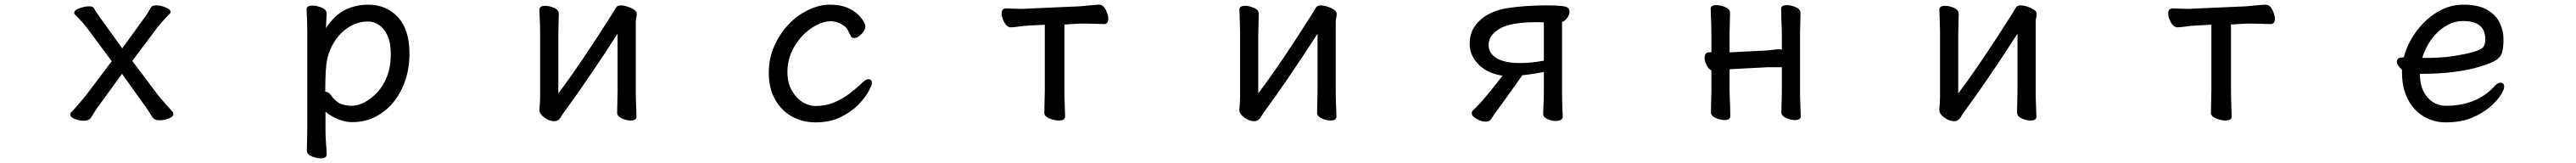

<svg xmlns="http://www.w3.org/2000/svg" viewBox="-20 -506 11040 698"><path d="M702 2Q683 9 665 9Q642 9 634 -3L616 -31Q605 -49 596 -60L503 -190L407 -58Q398 -47 387.5 -30Q377 -13 369 -1Q361 11 338 11Q320 11 302 4Q281 -4 281 -16Q281 -22 286 -26Q305 -45 348 -97L459 -244L354 -385Q333 -412 303 -442Q298 -446 298 -451Q298 -463 321 -471Q344 -479 362 -479Q380 -479 384 -469Q394 -450 415 -422L504 -299L596 -426Q611 -445 627 -474Q632 -483 650 -483Q668 -483 689.5 -474.5Q711 -466 711 -455Q711 -450 706 -446Q680 -420 655 -389L547 -245L657 -99Q669 -84 687.5 -63.5Q706 -43 719 -28Q723 -25 723 -18Q723 -6 702 2Z M1297 49V-365Q1297 -416 1294 -466Q1294 -482 1319 -482Q1337 -482 1357 -474Q1380 -465 1380 -448Q1380 -442 1379 -426Q1378 -410 1377.5 -399.5Q1377 -389 1377 -386Q1413 -439 1454 -461Q1502 -486 1558 -486Q1636 -486 1685.5 -432.5Q1735 -379 1735 -277Q1735 -194 1703 -127Q1671 -60 1615.5 -21.5Q1560 17 1490 17Q1454 17 1417 -1Q1391 -13 1375 -28V50Q1375 81 1377.5 110Q1380 139 1380 156Q1380 172 1354 172Q1337 172 1317 164Q1295 155 1295 138Q1295 126 1296 100.5Q1297 75 1297 49ZM1375 -113Q1389 -113 1401 -95Q1420 -69 1441.5 -61Q1463 -53 1488 -53Q1513 -53 1541.5 -67.5Q1570 -82 1596.5 -110Q1623 -138 1639 -179.5Q1655 -221 1655 -272.5Q1655 -324 1640.5 -354.5Q1626 -385 1604 -399.5Q1582 -414 1558 -414Q1518 -414 1481.5 -393.5Q1445 -373 1419 -336Q1393 -299 1382 -251Q1374 -213 1374 -113Q1375 -113 1375 -113Z M2618 -470Q2624 -483 2641 -483Q2652 -483 2667 -478.5Q2682 -474 2695.5 -466Q2709 -458 2709 -447Q2709 -436 2707 -429.5Q2705 -423 2705 -411V-109Q2705 -85 2706.5 -51.5Q2708 -18 2708 -6Q2708 10 2683 10Q2666 10 2647 2Q2625 -7 2625 -24Q2625 -32 2626 -68.5Q2627 -105 2627 -112V-362Q2567 -268 2503.5 -175.5Q2440 -83 2414.5 -49Q2389 -15 2382 -2Q2372 13 2356 13Q2335 13 2314 -2Q2292 -18 2292 -34V-36Q2295 -75 2295 -90V-361Q2295 -390 2293.5 -422.5Q2292 -455 2292 -465Q2292 -481 2317 -481Q2334 -481 2353 -473Q2375 -464 2375 -447Q2375 -440 2374 -405Q2373 -370 2373 -358V-106Q2473 -239 2608 -453Q2613 -461 2618 -470Z M3702 -167Q3717 -167 3717 -149Q3717 -141 3702.5 -114.5Q3688 -88 3658.5 -57.5Q3629 -27 3583 -4.5Q3537 18 3475 18Q3421 18 3375.5 -6.5Q3330 -31 3302.5 -79Q3275 -127 3275 -195Q3275 -255 3298 -307.5Q3321 -360 3358.5 -400Q3396 -440 3443.5 -463Q3491 -486 3535.5 -486Q3580 -486 3609 -474Q3638 -462 3655.5 -445.5Q3673 -429 3681 -414.5Q3689 -400 3689 -395Q3689 -377 3672 -360Q3655 -343 3641 -343Q3631 -343 3627 -351Q3620 -365 3613 -378Q3607 -389 3597 -396Q3569 -415 3540 -415Q3511 -415 3478.5 -398Q3446 -381 3418 -351.5Q3390 -322 3372.5 -283Q3355 -244 3355 -197.5Q3355 -151 3374 -118Q3393 -85 3420.5 -68.5Q3448 -52 3475 -52Q3517 -52 3553 -66.5Q3589 -81 3620 -104.5Q3651 -128 3674 -150Q3691 -167 3702 -167Z M4542 -401V-118Q4542 -92 4543.5 -55.5Q4545 -19 4545 -6Q4545 10 4518 10Q4501 10 4480 2Q4456 -7 4456 -23Q4456 -31 4457 -71Q4458 -111 4458 -118V-400L4396 -397Q4373 -396 4348.5 -392.5Q4324 -389 4313 -389Q4296 -389 4284.5 -410Q4273 -431 4273 -448Q4273 -470 4292 -470Q4300 -470 4320.5 -469Q4341 -468 4356.5 -468Q4372 -468 4380 -469L4608 -479Q4632 -481 4656.5 -483.5Q4681 -486 4691 -486Q4708 -486 4719 -464.5Q4730 -443 4730 -426Q4730 -403 4712 -403Q4703 -403 4677.5 -404Q4652 -405 4626 -405H4609Z M5618 -470Q5624 -483 5641 -483Q5652 -483 5667 -478.5Q5682 -474 5695.5 -466Q5709 -458 5709 -447Q5709 -436 5707 -429.5Q5705 -423 5705 -411V-109Q5705 -85 5706.5 -51.5Q5708 -18 5708 -6Q5708 10 5683 10Q5666 10 5647 2Q5625 -7 5625 -24Q5625 -32 5626 -68.5Q5627 -105 5627 -112V-362Q5567 -268 5503.5 -175.5Q5440 -83 5414.5 -49Q5389 -15 5382 -2Q5372 13 5356 13Q5335 13 5314 -2Q5292 -18 5292 -34V-36Q5295 -75 5295 -90V-361Q5295 -390 5293.5 -422.5Q5292 -455 5292 -465Q5292 -481 5317 -481Q5334 -481 5353 -473Q5375 -464 5375 -447Q5375 -440 5374 -405Q5373 -370 5373 -358V-106Q5473 -239 5608 -453Q5613 -461 5618 -470Z M6594 -19Q6597 -85 6597 -112V-198Q6548 -188 6505 -184Q6478 -146 6454 -112.5Q6430 -79 6414 -57Q6390 -25 6370 5Q6364 15 6347 15Q6330 15 6309 3Q6288 -8 6288 -21Q6288 -29 6294 -34Q6306 -45 6327 -68Q6363 -108 6420 -182Q6358 -191 6320 -227Q6279 -267 6279 -318Q6279 -363 6302 -395Q6325 -427 6361.5 -446Q6398 -465 6440 -471Q6477 -477 6521 -480Q6565 -483 6607.5 -483Q6650 -483 6672.5 -480.5Q6695 -478 6701 -471.5Q6707 -465 6707 -456Q6707 -442 6696.5 -428.5Q6686 -415 6675 -412V-109Q6675 -56 6678 -6Q6678 4 6668 8Q6660 12 6646 12Q6632 12 6614 5Q6594 -4 6594 -18ZM6360 -314Q6360 -286 6382 -266Q6395 -253 6423.5 -244.5Q6452 -236 6495.5 -236Q6539 -236 6597 -246V-410Q6590 -411 6584 -411H6565Q6455 -411 6407.5 -383Q6360 -355 6360 -314Z M7554 -218 7400 -210Q7398 -210 7393 -209V-111Q7393 -105 7394 -85Q7396 -44 7396 -8Q7396 8 7371 8Q7354 8 7335 0Q7313 -9 7313 -25Q7313 -34 7314 -69.5Q7315 -105 7315 -112V-205Q7303 -210 7294.5 -227Q7286 -244 7286 -258Q7286 -282 7305 -282H7315V-365Q7315 -394 7313.5 -426Q7312 -458 7312 -468Q7312 -484 7337 -484Q7354 -484 7373 -476Q7395 -467 7395 -451Q7395 -444 7394 -410Q7393 -376 7393 -364V-282H7399L7553 -290Q7567 -291 7582 -293Q7597 -295 7604.5 -295Q7612 -295 7617 -293V-365Q7617 -374 7616 -395Q7614 -435 7614 -468Q7614 -484 7639 -484Q7656 -484 7675 -476Q7697 -467 7697 -451Q7697 -443 7696 -409Q7695 -375 7695 -364V-111Q7695 -87 7696.5 -53Q7698 -19 7698 -8Q7698 8 7673 8Q7656 8 7637 0Q7615 -9 7615 -25Q7615 -33 7616 -68.5Q7617 -104 7617 -111V-218Z M8618 -470Q8624 -483 8641 -483Q8652 -483 8667 -478.5Q8682 -474 8695.5 -466Q8709 -458 8709 -447Q8709 -436 8707 -429.5Q8705 -423 8705 -411V-109Q8705 -85 8706.5 -51.5Q8708 -18 8708 -6Q8708 10 8683 10Q8666 10 8647 2Q8625 -7 8625 -24Q8625 -32 8626 -68.5Q8627 -105 8627 -112V-362Q8567 -268 8503.5 -175.5Q8440 -83 8414.5 -49Q8389 -15 8382 -2Q8372 13 8356 13Q8335 13 8314 -2Q8292 -18 8292 -34V-36Q8295 -75 8295 -90V-361Q8295 -390 8293.5 -422.5Q8292 -455 8292 -465Q8292 -481 8317 -481Q8334 -481 8353 -473Q8375 -464 8375 -447Q8375 -440 8374 -405Q8373 -370 8373 -358V-106Q8473 -239 8608 -453Q8613 -461 8618 -470Z M9542 -401V-118Q9542 -92 9543.5 -55.5Q9545 -19 9545 -6Q9545 10 9518 10Q9501 10 9480 2Q9456 -7 9456 -23Q9456 -31 9457 -71Q9458 -111 9458 -118V-400L9396 -397Q9373 -396 9348.5 -392.5Q9324 -389 9313 -389Q9296 -389 9284.5 -410Q9273 -431 9273 -448Q9273 -470 9292 -470Q9300 -470 9320.5 -469Q9341 -468 9356.5 -468Q9372 -468 9380 -469L9608 -479Q9632 -481 9656.5 -483.5Q9681 -486 9691 -486Q9708 -486 9719 -464.5Q9730 -443 9730 -426Q9730 -403 9712 -403Q9703 -403 9677.5 -404Q9652 -405 9626 -405H9609Z M10538 -486Q10602 -486 10640 -464Q10678 -442 10694 -408Q10710 -374 10710 -338.5Q10710 -303 10704 -282Q10698 -261 10677 -248Q10656 -235 10610 -221Q10509 -190 10359 -190H10352V-186Q10352 -126 10384 -89.5Q10416 -53 10463 -53Q10593 -53 10670 -135Q10684 -152 10697 -152Q10713 -152 10713 -134Q10713 -123 10698 -99Q10683 -75 10652 -48Q10621 -21 10574 -1.5Q10527 18 10463 18Q10410 18 10367 -8Q10324 -34 10299.5 -82Q10275 -130 10275 -196V-207Q10267 -214 10260 -223.5Q10253 -233 10253 -241Q10253 -260 10278 -260Q10279 -260 10283 -261Q10291 -295 10312 -333.5Q10333 -372 10366.5 -407Q10400 -442 10444 -464Q10488 -486 10538 -486ZM10362 -258H10374Q10447 -258 10497 -266Q10547 -274 10579 -283Q10614 -293 10623 -304Q10632 -315 10632 -338Q10632 -416 10537 -416Q10502 -416 10472 -400Q10442 -384 10419 -359Q10396 -334 10382 -307Q10368 -280 10362 -258Z"/></svg>

Font: Moon Stars Kai
Style: Bold
Weight: 700
Designer: GuiWonder
Version: Version 1.101